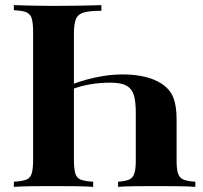

<svg xmlns="http://www.w3.org/2000/svg" viewBox="-20 -728 790 748"><path d="M440 0V-20Q467 -22 482 -28Q497 -34 503 -51Q509 -68 509 -101V-291Q509 -330 502 -355.5Q495 -381 474 -393.5Q453 -406 410 -406Q370 -406 332 -399.5Q294 -393 268 -383V-402Q286 -409 316 -417.5Q346 -426 383 -432Q420 -438 460 -438Q506 -438 543.5 -429Q581 -420 608 -403Q642 -381 655 -348.5Q668 -316 668 -263V-101Q668 -68 674 -51Q680 -34 696 -28Q712 -22 741 -20V0Q717 -2 673.5 -2.5Q630 -3 587 -3Q544 -3 503.5 -2.5Q463 -2 440 0ZM34 0V-20Q66 -22 82 -28Q98 -34 103.5 -52Q109 -70 109 -106V-602Q109 -639 103.5 -656.5Q98 -674 82 -680.5Q66 -687 34 -688V-708Q67 -707 108 -706Q149 -705 192 -705Q246 -705 295 -706Q344 -707 375 -708V-686Q330 -686 307 -679.5Q284 -673 276 -654Q268 -635 268 -596V-106Q268 -70 273.5 -52Q279 -34 295 -28Q311 -22 343 -20V0Q317 -2 275 -2.5Q233 -3 185 -3Q143 -3 101.5 -2.5Q60 -2 34 0Z"/></svg>

Font: Playfair Display
Style: Bold
Weight: 700
Designer: Claus Eggers Sørensen
Foundry: Claus Eggers Sørensen
Version: Version 1.203